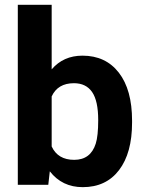

<svg xmlns="http://www.w3.org/2000/svg" viewBox="-20 -770 603 800"><path d="M530.3 -259.3Q530.3 -132.3 476.1 -61.3Q421.9 9.8 324.7 9.8Q238.8 9.8 187.5 -56.2L181.2 0H54.2V-750H195.3V-481Q244.1 -538.1 323.7 -538.1Q420.4 -538.1 475.3 -467Q530.3 -396 530.3 -267.1ZM389.2 -269.5Q389.2 -349.6 363.8 -386.5Q338.4 -423.3 288.1 -423.3Q220.7 -423.3 195.3 -368.2V-159.7Q221.2 -104 289.1 -104Q357.4 -104 378.9 -171.4Q389.2 -203.6 389.2 -269.5Z"/></svg>

Font: Shabnam FD
Style: Bold
Weight: 700
Foundry: DejaVu fonts team - Redesigned by Saber Rastikerdar - Based on Vazir font
Version: Version 5.00;October 20, 2019;FontCreator 12.0.0.2547 64-bit